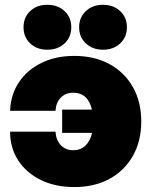

<svg xmlns="http://www.w3.org/2000/svg" viewBox="-20 -757 623 789"><path d="M285.2 11.7Q207.5 11.7 147.9 -17.3Q88.4 -46.4 54.9 -97.7Q21.5 -148.9 21.5 -215.8H208Q210.4 -180.7 230.2 -160.2Q250 -139.6 281.2 -139.6Q310.5 -139.6 330.6 -158.2Q350.6 -176.8 358.4 -210.9H235.4V-306.6H357.9Q341.3 -376 281.2 -376Q250 -376 230.2 -356.2Q210.4 -336.4 208 -301.8H21.5Q23.9 -368.7 58.1 -419.4Q92.3 -470.2 150.9 -498.8Q209.5 -527.3 285.2 -527.3Q367.7 -527.3 429.7 -493.7Q491.7 -460 526.1 -399.2Q560.5 -338.4 560.5 -257.8Q560.5 -177.2 526.1 -116.5Q491.7 -55.7 429.9 -22Q368.2 11.7 285.2 11.7ZM403.3 -552.7Q360.4 -552.7 332.8 -578.6Q305.2 -604.5 305.2 -645Q305.2 -685.5 332.8 -711.4Q360.4 -737.3 403.3 -737.3Q446.3 -737.3 473.9 -711.4Q501.5 -685.5 501.5 -645Q501.5 -604.5 473.9 -578.6Q446.3 -552.7 403.3 -552.7ZM174.3 -552.7Q131.3 -552.7 104 -578.6Q76.7 -604.5 76.7 -645Q76.7 -685.5 104 -711.4Q131.3 -737.3 174.3 -737.3Q217.8 -737.3 245.4 -711.4Q272.9 -685.5 272.9 -645Q272.9 -604.5 245.4 -578.6Q217.8 -552.7 174.3 -552.7Z"/></svg>

Font: Inter Display Black
Style: Regular
Weight: 900
Designer: Rasmus Andersson
Foundry: rsms
Version: Version 4.000;git-a52131595